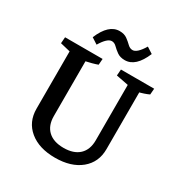

<svg xmlns="http://www.w3.org/2000/svg" viewBox="-154 -743 812 863"><g transform="rotate(30 252.0 -312.0)"><path d="M252.9 8.3Q169.9 8.3 120.6 -32.2Q71.3 -72.8 71.3 -141.1L155.3 -151.4Q155.3 -102.5 183.6 -75.9Q211.9 -49.3 264.2 -49.3Q316.4 -49.3 344.7 -75.9Q373 -102.5 373 -151.4L434.6 -141.1Q434.6 -72.8 385.3 -32.2Q335.9 8.3 252.9 8.3ZM71.3 -141.1V-476.6H155.3V-151.4ZM71.3 -401.4V-469.7L78.6 -437L19.5 -451.2L22 -483.4H216.8L214.4 -452.1Q203.1 -447.8 185.1 -442.9Q167 -438 144 -433.1L155.3 -469.7V-401.4ZM434.6 -141.1 373 -151.4V-476.6H434.6ZM373 -401.4V-469.7L382.3 -437L309.6 -451.2L312 -483.4H484.4L481.9 -452.1Q459.5 -441.4 425.3 -433.1L434.6 -469.7V-401.4ZM161.1 -525.4 129.4 -545.9Q164.6 -630.4 221.2 -630.4Q245.6 -630.4 261 -618.9Q276.4 -607.4 287.8 -596.2Q299.3 -585 313 -585Q336.4 -585 365.2 -633.3L397 -612.8Q361.8 -528.3 305.2 -528.3Q280.8 -528.3 265.1 -539.6Q249.5 -550.8 238 -562.3Q226.6 -573.7 213.4 -573.7Q189.9 -573.7 161.1 -525.4Z"/></g></svg>

Font: Markazi Text
Style: Regular
Weight: 400
Designer: Borna Izadpanah (Arabic designer), Fiona Ross (Arabic design director) and Florian Runge (Latin designer)
Foundry: Borna Izadpanah and Florian Runge
Version: Version 1.000